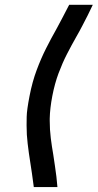

<svg xmlns="http://www.w3.org/2000/svg" viewBox="-20 -676 402 790"><path d="M195.3 -281.2Q185.5 -230.5 184.6 -188V-179.7Q184.6 -142.1 189 -107.2Q193.4 -72.3 199.2 -39.6Q203.1 -16.1 206.1 6.8Q212.9 50.8 216.3 93.8H119.1Q115.7 65.9 111.3 36.6Q108.4 14.6 104.5 -8.3Q98.6 -44.4 93.8 -85.4Q89.4 -120.1 89.4 -160.2Q89.4 -167.5 89.8 -195.3Q90.3 -223.1 101.6 -281.2Q112.8 -339.4 130.9 -387.7Q148.9 -436 169.7 -477.1Q190.4 -518.1 210.9 -554.2Q223.6 -577.1 234.9 -599.1Q250.5 -628.4 264.6 -656.2H361.8Q341.8 -613.3 318.4 -569.3Q306.6 -546.4 293 -522.9Q274.4 -490.2 255.6 -453.6Q236.8 -417 220.9 -374.5Q205.1 -332 195.3 -281.2Z"/></svg>

Font: Lambda
Style: Italic
Weight: 400
Italic angle: -11°
Designer: GGBotNet
Version: 0.22